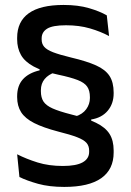

<svg xmlns="http://www.w3.org/2000/svg" viewBox="-20 -670 516 756"><path d="M276 -211Q305 -220 319.5 -240Q334 -260 334 -284V-287.5Q334 -313.5 323.2 -329Q312.5 -344.5 285.5 -355Q258.5 -365.5 209 -376Q148 -389 112.8 -408Q77.5 -427 62.5 -453.8Q47.5 -480.5 47.5 -515.5V-521Q47.5 -585 93.2 -617.8Q139 -650.5 230 -650.5Q287.5 -650.5 330.2 -638Q373 -625.5 400.5 -609.5L409.5 -528Q376 -546 334 -558.2Q292 -570.5 240 -570.5Q187 -570.5 165.5 -557Q144 -543.5 144 -519V-514Q144 -497.5 154 -485.8Q164 -474 189.2 -464.2Q214.5 -454.5 260 -443.5Q321.5 -429 358.2 -412.5Q395 -396 411.2 -371Q427.5 -346 427.5 -305.5V-302.5Q427.5 -261.5 404 -233.8Q380.5 -206 339 -199.5L339.5 -183ZM197 -385.5Q170.5 -376.5 155.8 -358.8Q141 -341 141 -315V-310.5Q141 -286 151.2 -270.2Q161.5 -254.5 187.2 -243Q213 -231.5 260 -219.5Q321.5 -204.5 358.2 -186.5Q395 -168.5 411.2 -142.8Q427.5 -117 427.5 -77.5V-69.5Q427.5 -3 378.8 31.5Q330 66 233 66Q174 66 130 53.8Q86 41.5 56.5 27L47.5 -62.5Q84 -44 128.2 -30.2Q172.5 -16.5 227.5 -16.5Q280 -16.5 305.5 -30.8Q331 -45 331 -72V-77Q331 -95.5 320.5 -107.5Q310 -119.5 283.5 -129.8Q257 -140 209 -152Q150 -167.5 114.5 -185.5Q79 -203.5 63.2 -228.2Q47.5 -253 47.5 -287.5V-291Q47.5 -332.5 70.2 -357.8Q93 -383 136 -393L135.5 -408.5Z"/></svg>

Font: Anek Bangla Medium
Style: Regular
Weight: 500
Designer: Sulekha Rajkumar (Bangla), Yesha Goshar (Latin)
Foundry: Ek Type
Version: Version 1.003